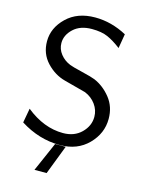

<svg xmlns="http://www.w3.org/2000/svg" viewBox="-133 -797 820 1070"><g transform="rotate(15 277.5 -262.0)"><path d="M44 -47 59 -130Q162 -47 273 -47Q338 -47 378.5 -87Q419 -127 419 -179Q419 -218 395.5 -250.5Q372 -283 333 -299Q331 -300 209 -332Q148 -348 101.5 -397.5Q55 -447 55 -519Q55 -596 117 -656Q179 -716 281 -716Q375 -716 464 -668L450 -585Q408 -617 372 -633Q336 -649 280 -649Q213 -649 174 -612.5Q135 -576 135 -530Q135 -495 157.5 -466.5Q180 -438 215 -424Q229 -418 287.5 -404Q346 -390 365 -382Q419 -359 459 -309Q499 -259 499 -189Q499 -105 436.5 -41.5Q374 22 273 22Q153 22 44 -47ZM173 192 247 23H308L243 192Z"/></g></svg>

Font: CMU Sans Serif
Style: Medium
Weight: 500
Version: Version 0.7.0